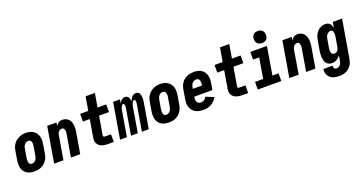

<svg xmlns="http://www.w3.org/2000/svg" viewBox="-43 -1621 5086 2685"><g transform="rotate(-20 2500.0 -278.5)"><path d="M205 8Q175 8 146 2Q117 -4 93.5 -19Q70 -34 54 -57Q38 -80 30.5 -107.5Q23 -135 23.5 -165Q24 -195 29 -225L51 -355Q55 -380 63.5 -405Q72 -430 87.5 -452Q103 -474 124.5 -491.5Q146 -509 170 -519.5Q194 -530 219.5 -535.5Q245 -541 270 -541Q301 -541 329 -533.5Q357 -526 380.5 -511Q404 -496 420.5 -473Q437 -450 444.5 -422.5Q452 -395 451.5 -365Q451 -335 446 -305L424 -175Q420 -150 411 -125.5Q402 -101 387 -78.5Q372 -56 351 -39Q330 -22 305.5 -11Q281 0 255.5 4Q230 8 205 8ZM208 -106Q224 -106 239 -113.5Q254 -121 264.5 -134Q275 -147 281 -162.5Q287 -178 289 -194L311 -324Q313 -335 314 -346Q315 -357 314.5 -368Q314 -379 311 -389Q308 -399 302 -407.5Q296 -416 286 -420Q276 -424 265 -424Q250 -424 234.5 -416Q219 -408 209 -395Q199 -382 193.5 -367Q188 -352 185 -336L163 -206Q162 -195 161 -184Q160 -173 160.5 -162.5Q161 -152 163.5 -141.5Q166 -131 172 -123Q178 -115 187.5 -110.5Q197 -106 208 -106Z M498 0 588 -530H726L718 -479Q726 -492 736 -503.5Q746 -515 758.5 -523.5Q771 -532 785.5 -535Q800 -538 814 -538Q840 -538 864 -528.5Q888 -519 905 -501Q922 -483 931 -459Q940 -435 943 -410Q946 -385 944.5 -358Q943 -331 938 -305L886 0H748L803 -324Q805 -334 806 -344.5Q807 -355 807 -366Q807 -377 805 -387Q803 -397 798.5 -405.5Q794 -414 785.5 -419Q777 -424 766 -424Q753 -424 740 -418Q727 -412 717.5 -401.5Q708 -391 703 -378Q698 -365 696 -352L637 0Z M1300 0Q1276 0 1253.5 -3Q1231 -6 1210.5 -13.5Q1190 -21 1172.5 -35Q1155 -49 1145 -68.5Q1135 -88 1133.5 -111Q1132 -134 1136 -157L1180 -416H1078V-530H1199L1234 -735H1372L1337 -530H1466V-416H1318L1271 -138Q1270 -132 1272 -127Q1274 -122 1278.5 -119Q1283 -116 1288.5 -115Q1294 -114 1300 -114H1386V0Z M1479 0 1569 -530H1671L1661 -474Q1667 -486 1675.5 -497.5Q1684 -509 1695 -518.5Q1706 -528 1719 -533Q1732 -538 1746 -538Q1762 -538 1775.5 -530.5Q1789 -523 1797 -510Q1805 -497 1808.5 -481.5Q1812 -466 1813 -450Q1819 -466 1827.5 -481Q1836 -496 1847.5 -509Q1859 -522 1875.5 -530Q1892 -538 1908 -538Q1925 -538 1939 -530Q1953 -522 1960.5 -508.5Q1968 -495 1971.5 -479Q1975 -463 1975.5 -446Q1976 -429 1974.5 -412.5Q1973 -396 1970 -379L1906 0H1804L1871 -396Q1873 -405 1873.5 -414Q1874 -423 1872.5 -431.5Q1871 -440 1865.5 -447Q1860 -454 1851 -454Q1843 -454 1836 -446.5Q1829 -439 1824.5 -431Q1820 -423 1817 -414Q1814 -405 1811.5 -396.5Q1809 -388 1807.5 -379Q1806 -370 1804 -361L1743 0H1642L1709 -396Q1710 -405 1710.5 -414Q1711 -423 1709.5 -431.5Q1708 -440 1703 -447Q1698 -454 1689 -454Q1680 -454 1673 -446.5Q1666 -439 1662 -431Q1658 -423 1655 -414Q1652 -405 1649.5 -396.5Q1647 -388 1645.5 -379Q1644 -370 1642 -361L1581 0Z M2205 8Q2175 8 2146 2Q2117 -4 2093.5 -19Q2070 -34 2054 -57Q2038 -80 2030.5 -107.5Q2023 -135 2023.5 -165Q2024 -195 2029 -225L2051 -355Q2055 -380 2063.5 -405Q2072 -430 2087.5 -452Q2103 -474 2124.5 -491.5Q2146 -509 2170 -519.5Q2194 -530 2219.5 -535.5Q2245 -541 2270 -541Q2301 -541 2329 -533.5Q2357 -526 2380.5 -511Q2404 -496 2420.5 -473Q2437 -450 2444.5 -422.5Q2452 -395 2451.5 -365Q2451 -335 2446 -305L2424 -175Q2420 -150 2411 -125.5Q2402 -101 2387 -78.5Q2372 -56 2351 -39Q2330 -22 2305.5 -11Q2281 0 2255.5 4Q2230 8 2205 8ZM2208 -106Q2224 -106 2239 -113.5Q2254 -121 2264.5 -134Q2275 -147 2281 -162.5Q2287 -178 2289 -194L2311 -324Q2313 -335 2314 -346Q2315 -357 2314.5 -368Q2314 -379 2311 -389Q2308 -399 2302 -407.5Q2296 -416 2286 -420Q2276 -424 2265 -424Q2250 -424 2234.5 -416Q2219 -408 2209 -395Q2199 -382 2193.5 -367Q2188 -352 2185 -336L2163 -206Q2162 -195 2161 -184Q2160 -173 2160.5 -162.5Q2161 -152 2163.5 -141.5Q2166 -131 2172 -123Q2178 -115 2187.5 -110.5Q2197 -106 2208 -106Z M2722 8Q2699 8 2676 5Q2653 2 2632 -5Q2611 -12 2592.5 -24.5Q2574 -37 2560.5 -53.5Q2547 -70 2538 -90.5Q2529 -111 2525.5 -133Q2522 -155 2523.5 -178.5Q2525 -202 2529 -225L2551 -355Q2555 -380 2563.5 -404.5Q2572 -429 2587.5 -451.5Q2603 -474 2624 -491Q2645 -508 2669.5 -519Q2694 -530 2719.5 -534Q2745 -538 2770 -538Q2799 -538 2828 -532Q2857 -526 2880.5 -511Q2904 -496 2920.5 -473Q2937 -450 2944.5 -422.5Q2952 -395 2951.5 -365Q2951 -335 2946 -305L2930 -210H2659V-207Q2656 -188 2656 -169.5Q2656 -151 2664 -135Q2672 -119 2687.5 -110.5Q2703 -102 2722 -102Q2734 -102 2747 -105.5Q2760 -109 2771 -116.5Q2782 -124 2790.5 -134.5Q2799 -145 2805 -157L2924 -108Q2908 -81 2886 -58Q2864 -35 2837 -20Q2810 -5 2780.5 1.5Q2751 8 2722 8ZM2678 -320H2815L2816 -323Q2818 -335 2819 -346.5Q2820 -358 2819 -369.5Q2818 -381 2815 -391.5Q2812 -402 2805.5 -410.5Q2799 -419 2789 -423.5Q2779 -428 2767 -428Q2750 -428 2734 -420.5Q2718 -413 2706.5 -399.5Q2695 -386 2689.5 -369.5Q2684 -353 2681 -337Z M3300 0Q3276 0 3253.5 -3Q3231 -6 3210.5 -13.5Q3190 -21 3172.5 -35Q3155 -49 3145 -68.5Q3135 -88 3133.5 -111Q3132 -134 3136 -157L3180 -416H3078V-530H3199L3234 -735H3372L3337 -530H3466V-416H3318L3271 -138Q3270 -132 3272 -127Q3274 -122 3278.5 -119Q3283 -116 3288.5 -115Q3294 -114 3300 -114H3386V0Z M3529 0V-114H3650L3701 -416H3610V-530H3858L3788 -114H3879V0ZM3808 -590Q3786 -590 3766 -598Q3746 -606 3734 -622Q3722 -638 3719 -659Q3716 -680 3719 -702Q3722 -717 3729.5 -731Q3737 -745 3750 -754Q3763 -763 3778 -766.5Q3793 -770 3808 -770Q3829 -770 3849 -762Q3869 -754 3881 -738Q3893 -722 3896 -701Q3899 -680 3896 -658Q3893 -643 3885.5 -629Q3878 -615 3865 -606Q3852 -597 3837 -593.5Q3822 -590 3808 -590Z M3998 0 4088 -530H4226L4218 -479Q4226 -492 4236 -503.5Q4246 -515 4258.5 -523.5Q4271 -532 4285.5 -535Q4300 -538 4314 -538Q4340 -538 4364 -528.5Q4388 -519 4405 -501Q4422 -483 4431 -459Q4440 -435 4443 -410Q4446 -385 4444.5 -358Q4443 -331 4438 -305L4386 0H4248L4303 -324Q4305 -334 4306 -344.5Q4307 -355 4307 -366Q4307 -377 4305 -387Q4303 -397 4298.5 -405.5Q4294 -414 4285.5 -419Q4277 -424 4266 -424Q4253 -424 4240 -418Q4227 -412 4217.5 -401.5Q4208 -391 4203 -378Q4198 -365 4196 -352L4137 0Z M4669 213Q4644 213 4619.5 209.5Q4595 206 4573 197.5Q4551 189 4533 174Q4515 159 4504 138Q4493 117 4489 92.5Q4485 68 4489 44H4626Q4624 54 4625.5 65Q4627 76 4633 84Q4639 92 4649 95.5Q4659 99 4669 99Q4685 99 4699.5 91Q4714 83 4724 70Q4734 57 4739 41.5Q4744 26 4747 11L4759 -65Q4749 -49 4734.5 -35Q4720 -21 4703 -11Q4686 -1 4667.5 3.5Q4649 8 4630 8Q4605 8 4583 -2.5Q4561 -13 4547.5 -32.5Q4534 -52 4528.5 -75.5Q4523 -99 4521.5 -124Q4520 -149 4522 -174.5Q4524 -200 4529 -225L4551 -355Q4554 -377 4560.5 -399Q4567 -421 4577.5 -441.5Q4588 -462 4603.5 -480.5Q4619 -499 4638.5 -512Q4658 -525 4680.5 -531.5Q4703 -538 4725 -538Q4745 -538 4763 -532Q4781 -526 4793.5 -513Q4806 -500 4813 -483Q4820 -466 4824 -448L4838 -530H4976L4881 30Q4877 55 4869 79Q4861 103 4846.5 125Q4832 147 4811.5 164.5Q4791 182 4767.5 193Q4744 204 4719 208.5Q4694 213 4669 213ZM4707 -106Q4721 -106 4734 -111.5Q4747 -117 4756.5 -128Q4766 -139 4771 -152Q4776 -165 4778 -178L4800 -308Q4802 -317 4803 -325.5Q4804 -334 4805 -343Q4806 -352 4805.5 -361Q4805 -370 4804 -378.5Q4803 -387 4801 -395Q4799 -403 4794.5 -410Q4790 -417 4782 -420.5Q4774 -424 4765 -424Q4750 -424 4735 -416Q4720 -408 4709.5 -395Q4699 -382 4693.5 -367Q4688 -352 4685 -336L4663 -206Q4662 -195 4661 -184Q4660 -173 4660.5 -162.5Q4661 -152 4663.5 -141.5Q4666 -131 4671.5 -123Q4677 -115 4686.5 -110.5Q4696 -106 4707 -106Z"/></g></svg>

Font: iosevka_custom_sans_ss08 Heavy
Style: Italic
Weight: 900
Italic angle: -10°
Designer: Belleve Invis
Foundry: Belleve Invis
Version: Version 10.3.0; ttfautohint (v1.8.3)